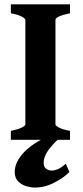

<svg xmlns="http://www.w3.org/2000/svg" viewBox="-20 -635 377 872"><path d="M29.3 0V-40.5Q62.5 -47.4 78.9 -55.7Q95.2 -64 95.2 -70.3V-544.4Q95.2 -550.3 79.8 -559.1Q64.5 -567.9 29.3 -574.7V-615.2H297.9V-574.7Q231.9 -561 231.9 -544.4V-70.3Q231.9 -64.5 247.3 -55.9Q262.7 -47.4 297.9 -40.5V0ZM295.4 146Q270.5 171.4 227.3 194.1Q184.1 216.8 137.7 216.8Q120.1 216.8 98.9 210.4Q77.6 204.1 62.3 188.5Q46.9 172.9 46.9 146Q46.9 102.5 86.4 59.3Q126 16.1 207 -21L253.4 -11.7Q209.5 29.8 193.8 55.7Q178.2 81.5 178.2 104.5Q178.2 122.6 189.2 131.1Q200.2 139.6 215.3 139.6Q227.5 139.6 242.9 133.3Q258.3 127 278.8 108.4Z"/></svg>

Font: Gentium Book Plus
Style: Bold
Weight: 700
Designer: Victor Gaultney, Annie Olsen, Iska Routamaa, Becca Hirsbrunner
Foundry: SIL International
Version: Version 6.101